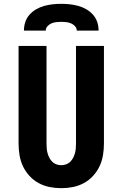

<svg xmlns="http://www.w3.org/2000/svg" viewBox="-20 -975 640 1003"><path d="M300 8Q269 8 239 2Q209 -4 182 -18.5Q155 -33 134 -56Q113 -79 100 -106.5Q87 -134 82 -164.5Q77 -195 77 -226V-735H223V-226Q223 -213 224 -200Q225 -187 228.5 -174.5Q232 -162 238 -150.5Q244 -139 253 -130Q262 -121 274.5 -116.5Q287 -112 300 -112Q313 -112 325.5 -116.5Q338 -121 347 -130Q356 -139 362 -150.5Q368 -162 371.5 -174.5Q375 -187 376 -200Q377 -213 377 -226V-735H523V-226Q523 -195 518 -164.5Q513 -134 500 -106.5Q487 -79 466 -56Q445 -33 418 -18.5Q391 -4 361 2Q331 8 300 8ZM105 -815Q105 -838 112 -859.5Q119 -881 134 -898Q149 -915 169 -926.5Q189 -938 210.5 -944Q232 -950 254.5 -952.5Q277 -955 300 -955Q323 -955 345.5 -952.5Q368 -950 389.5 -944Q411 -938 431 -926.5Q451 -915 466 -898Q481 -881 488 -859.5Q495 -838 495 -815H381Q381 -828 372 -838Q363 -848 351 -853Q339 -858 326 -859.5Q313 -861 300 -861Q287 -861 274 -859.5Q261 -858 249 -853Q237 -848 228 -838Q219 -828 219 -815Z"/></svg>

Font: Iosevka Heavy Extended
Style: Regular
Weight: 900
Width: 7
Monospace: yes
Designer: Belleve Invis
Foundry: Belleve Invis
Version: Version 32.5.0; ttfautohint (v1.8.4)